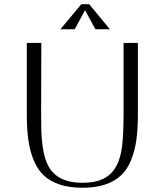

<svg xmlns="http://www.w3.org/2000/svg" viewBox="-20 -886 776 905"><path d="M400.4 -866.2 498 -748H429.7L380.9 -837.9L332 -748H264.6L363.3 -866.2ZM174.8 -683.6 173.8 -353.5Q173.8 -300.8 174.8 -271Q178.7 -153.3 210 -99.6Q253.4 -24.4 369.1 -24.4Q430.7 -24.4 470.2 -44.9Q533.2 -77.1 551.3 -170.4Q562.5 -225.6 562.5 -353.5V-683.6H629.9V-345.7Q629.9 -276.9 622.6 -225.1Q615.2 -173.3 597.4 -129.9Q579.6 -86.4 550 -58.8Q520.5 -31.2 475.3 -16.1Q430.2 -1 369.1 -1Q307.6 -1 262 -16.1Q216.3 -31.2 186.8 -58.8Q157.2 -86.4 139.2 -129.9Q121.1 -173.3 113.8 -225.1Q106.4 -276.9 106.4 -345.7V-683.6Z"/></svg>

Font: Buda
Style: light
Weight: 400
Version: Version 1.002